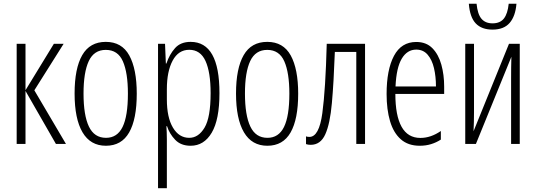

<svg xmlns="http://www.w3.org/2000/svg" viewBox="-20 -763 2844 1018"><path d="M265.6 -530.8H317.4L162.1 -284.2L329.6 0H276.4L115.2 -280.8V0H68.4V-530.8H115.2V-284.7Z M705.1 -266.1Q705.1 -131.3 664.8 -60.8Q624.5 9.8 541.5 9.8Q459.5 9.8 417.5 -61.5Q375.5 -132.8 375.5 -267.1Q375.5 -400.4 416 -470.7Q456.5 -541 541 -541Q626 -541 665.5 -469Q705.1 -397 705.1 -266.1ZM422.9 -267.1Q422.9 -151.9 451.4 -92Q480 -32.2 542 -32.2Q601.6 -32.2 629.9 -89.8Q658.2 -147.5 658.2 -266.6Q658.2 -377 631.6 -437.7Q605 -498.5 541 -498.5Q478.5 -498.5 450.7 -439.2Q422.9 -379.9 422.9 -267.1Z M990.7 -541Q1143.6 -541 1143.6 -269.5Q1143.6 -128.4 1102.5 -59.3Q1061.5 9.8 990.7 9.8Q939 9.8 908.7 -22Q878.4 -53.7 865.7 -93.8H862.3Q863.3 -80.6 864 -62Q864.7 -43.5 864.7 -22.9V234.9H817.9V-530.8H855L859.4 -426.3H862.3Q878.4 -474.6 908 -507.8Q937.5 -541 990.7 -541ZM983.4 -499Q926.3 -499 895.5 -441.9Q864.7 -384.8 864.7 -289.6V-236.3Q864.7 -140.1 897 -86.2Q929.2 -32.2 983.4 -32.2Q1032.2 -32.2 1064.5 -86.2Q1096.7 -140.1 1096.7 -269Q1096.7 -380.4 1069.6 -439.7Q1042.5 -499 983.4 -499Z M1561 -266.1Q1561 -131.3 1520.8 -60.8Q1480.5 9.8 1397.5 9.8Q1315.4 9.8 1273.4 -61.5Q1231.4 -132.8 1231.4 -267.1Q1231.4 -400.4 1272 -470.7Q1312.5 -541 1397 -541Q1481.9 -541 1521.5 -469Q1561 -397 1561 -266.1ZM1278.8 -267.1Q1278.8 -151.9 1307.4 -92Q1335.9 -32.2 1397.9 -32.2Q1457.5 -32.2 1485.8 -89.8Q1514.2 -147.5 1514.2 -266.6Q1514.2 -377 1487.5 -437.7Q1460.9 -498.5 1397 -498.5Q1334.5 -498.5 1306.6 -439.2Q1278.8 -379.9 1278.8 -267.1Z M1915.5 0H1869.1V-487.8H1755.4Q1749.5 -326.2 1739.7 -216.6Q1730 -106.9 1704.8 -51Q1679.7 4.9 1627.4 4.9Q1612.8 4.9 1602.5 1V-40Q1609.4 -37.1 1620.6 -37.1Q1671.9 -37.1 1689 -162.8Q1706.1 -288.6 1712.4 -530.8H1915.5Z M2187 -540.5Q2240.2 -540.5 2272.7 -507.3Q2305.2 -474.1 2320.1 -420.2Q2335 -366.2 2335 -303.7V-265.1H2076.2Q2076.2 -150.4 2109.1 -91.1Q2142.1 -31.7 2209 -31.7Q2264.2 -31.7 2317.4 -68.4V-22.9Q2293.5 -7.3 2265.6 1.2Q2237.8 9.8 2205.6 9.8Q2144 9.8 2105.2 -24.4Q2066.4 -58.6 2048.1 -120.4Q2029.8 -182.1 2029.8 -264.6Q2029.8 -393.1 2068.8 -466.8Q2107.9 -540.5 2187 -540.5ZM2187 -500Q2138.7 -500 2110.1 -451.9Q2081.5 -403.8 2077.1 -304.7H2291.5Q2291.5 -357.4 2281 -401.9Q2270.5 -446.3 2247.3 -473.1Q2224.1 -500 2187 -500Z M2493.2 -530.8V-167Q2493.2 -114.7 2490.7 -66.9L2678.7 -530.8H2735.8V0H2689.9V-347.2Q2689.9 -375.5 2690.2 -404.8Q2690.4 -434.1 2691.4 -461.9L2503.4 0H2446.8V-530.8ZM2718.3 -743.2Q2712.9 -676.8 2682.1 -641.4Q2651.4 -606 2591.3 -606Q2533.7 -606 2502.4 -638.9Q2471.2 -671.9 2465.8 -743.2H2506.8Q2512.2 -687.5 2533 -663.3Q2553.7 -639.2 2591.3 -639.2Q2631.8 -639.2 2651.9 -665Q2671.9 -690.9 2677.2 -743.2Z"/></svg>

Font: Open Sans Condensed Light
Style: Regular
Weight: 300
Width: 3
Designer: Monotype Design Team
Foundry: Monotype Imaging Inc.
Version: Version 3.003; ttfautohint (v1.8.4)